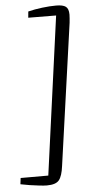

<svg xmlns="http://www.w3.org/2000/svg" viewBox="-61 -873 471 989"><g transform="rotate(-5 174.5 -378.5)"><path d="M268 -838Q303.5 -838 318.2 -827Q333 -816 333 -786Q333 -777 332 -766.2Q331 -755.5 330 -744L227 -12Q220.5 39.5 203.8 60.2Q187 81 141 81Q126.5 81 102.2 78.2Q78 75.5 51.8 71.5Q25.5 67.5 5 63L9 31H152L264 -787L120 -788L123 -820Q157 -828.5 196 -833.2Q235 -838 268 -838Z"/></g></svg>

Font: Merriweather Sans Light
Style: Italic
Weight: 300
Italic angle: -7.5°
Designer: Eben Sorkin
Foundry: Eben Sorkin
Version: Version 2.001; ttfautohint (v1.8.3)